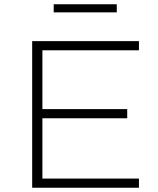

<svg xmlns="http://www.w3.org/2000/svg" viewBox="-20 -881 740 901"><path d="M131 0V-688H632V-645H179V-369H577V-326H179V-43H632V0ZM232 -823V-861H528V-823Z"/></svg>

Font: Saira Expanded ExtraLight
Style: Regular
Weight: 250
Width: 7
Designer: Hector Gatti with collaboration of the Omnibus-Type team
Foundry: Omnibus-Type
Version: Version 1.101